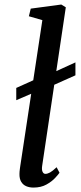

<svg xmlns="http://www.w3.org/2000/svg" viewBox="-20 -838 368 868"><path d="M53.5 -385V-440.5L152.5 -485L198.5 -500L321 -556V-497.5L195.5 -441.5L147.5 -425.5ZM170.5 -87.5Q168 -70.5 172.5 -61.2Q177 -52 185 -52Q194.5 -52 206 -58.2Q217.5 -64.5 236 -82L249 -57Q244 -49.5 229.2 -33.5Q214.5 -17.5 190 -3.8Q165.5 10 131 10Q113 10 98.5 3.8Q84 -2.5 75.8 -16.2Q67.5 -30 68 -52Q68 -56.5 68.5 -62.8Q69 -69 70 -75.8Q71 -82.5 71.5 -86.5L171.5 -747L110.5 -764.5L119 -799L257 -817.5L277.5 -805Z"/></svg>

Font: Merriweather 20pt
Style: Italic
Weight: 400
Italic angle: -7.8°
Version: Version 2.101